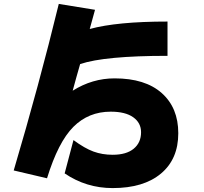

<svg xmlns="http://www.w3.org/2000/svg" viewBox="-20 -860 1040 980"><path d="M351 -397Q451 -460 565 -460Q721 -460 805.5 -385Q890 -310 890 -180Q890 -48 801.5 26Q713 100 555 100Q420 100 310 25L355 -145Q412 -103 457 -86.5Q502 -70 555 -70Q625 -70 662.5 -101Q700 -132 700 -185Q700 -233 660 -261.5Q620 -290 545 -290Q432 -290 354.5 -212.5Q277 -135 220 50L50 10Q180 -429 280 -840L465 -810Q456 -778 438 -712Q577 -750 835 -750V-575Q514 -575 389 -533Q382 -510 369.5 -464.5Q357 -419 351 -397Z"/></svg>

Font: M PLUS 1p Black
Style: Regular
Weight: 900
Version: Version 1.061